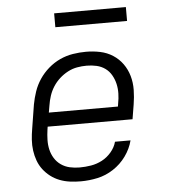

<svg xmlns="http://www.w3.org/2000/svg" viewBox="-51 -745 703 800"><g transform="rotate(-5 300.0 -345.5)"><path d="M255 8Q232 8 209.5 5Q187 2 166.5 -6Q146 -14 129 -27Q112 -40 99 -57Q86 -74 78.5 -94.5Q71 -115 68 -137Q65 -159 66.5 -182Q68 -205 72 -228L88 -328Q93 -355 102 -381.5Q111 -408 127 -432Q143 -456 165.5 -475.5Q188 -495 214 -507Q240 -519 268 -523.5Q296 -528 323 -528Q353 -528 382 -522Q411 -516 435 -500.5Q459 -485 475.5 -462Q492 -439 500 -411Q508 -383 507.5 -352.5Q507 -322 502 -292L492 -231H137L135 -218Q132 -197 131.5 -176Q131 -155 135.5 -135.5Q140 -116 150.5 -99Q161 -82 177.5 -70.5Q194 -59 214 -54.5Q234 -50 255 -50Q279 -50 303 -54Q327 -58 349 -69.5Q371 -81 388 -101Q405 -121 411 -144H476Q467 -109 445 -78.5Q423 -48 391.5 -27.5Q360 -7 325 0.5Q290 8 255 8ZM147 -289H436L438 -302Q442 -322 442.5 -343Q443 -364 438.5 -383.5Q434 -403 424 -420.5Q414 -438 398 -449.5Q382 -461 362 -465.5Q342 -470 321 -470Q301 -470 281 -466.5Q261 -463 242 -453Q223 -443 207 -428.5Q191 -414 179.5 -396Q168 -378 161.5 -358Q155 -338 152 -318ZM205 -641V-699H505V-641Z"/></g></svg>

Font: Iosevka Etoile Light Oblique
Style: Regular
Weight: 300
Italic angle: -9°
Designer: Belleve Invis
Foundry: Belleve Invis
Version: Version 15.5.2; ttfautohint (v1.8.4)